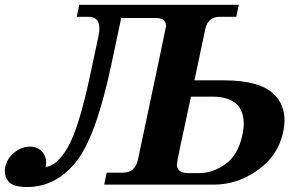

<svg xmlns="http://www.w3.org/2000/svg" viewBox="-42 -752 1218 782"><path d="M768.1 -46.9Q824.7 -46.9 876.2 -83.5Q927.7 -120.1 945.3 -202.6Q950.7 -227.1 950.7 -248Q950.7 -358.4 821.3 -358.4H735.8Q678.2 -93.8 678.2 -82.5Q678.2 -46.9 726.1 -46.9ZM67.4 9.8Q9.8 9.8 -8.8 -14.6Q-22.5 -31.7 -22.5 -55.7Q-22.5 -64 -20.5 -72.8Q-13.2 -106.4 16.1 -130.6Q45.4 -154.8 79.1 -154.8Q113.3 -154.8 132.3 -130.9Q146 -113.3 146 -88.9Q146 -76.2 143.6 -71.8Q189 -75.7 232.9 -149.9Q278.8 -227.5 325.2 -445.8L358.9 -604Q362.8 -622.6 362.8 -636.2Q362.8 -683.6 318.8 -683.6H270.5L280.8 -732.4H930.7L920.4 -683.6H854Q805.2 -683.6 794.4 -634.8L750 -424.8H870.1Q1015.6 -424.8 1073.7 -368.2Q1116.7 -326.7 1116.7 -262.7Q1116.7 -238.8 1110.8 -212.4Q1091.3 -119.1 1008.3 -59.6Q925.3 0 829.1 0H382.3L392.6 -48.8H459.5Q508.3 -48.8 520 -102.5Q634.3 -641.6 634.3 -645.5Q634.3 -678.7 593.8 -678.7H451.7L411.1 -487.3Q348.1 -190.9 266.1 -90.6Q184.1 9.8 67.4 9.8Z"/></svg>

Font: Munson
Style: Bold Italic
Weight: 700
Italic angle: -12°
Designer: Paul James MIller
Foundry: High-Logic / Made with FontCreator
Version: Version 2.10;May 5, 2019;FontCreator 11.5.0.2430 64-bit